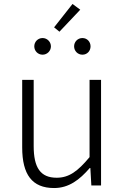

<svg xmlns="http://www.w3.org/2000/svg" viewBox="-20 -936 630 969"><path d="M253 13C327 13 381 -28 433 -88H436L441 0H490V-533H432V-143C372 -71 328 -39 266 -39C184 -39 150 -90 150 -199V-533H92V-192C92 -55 142 13 253 13ZM280 -776 385 -887 346 -916 253 -798ZM195 -660C218 -660 237 -679 237 -702C237 -725 218 -744 195 -744C171 -744 153 -725 153 -702C153 -679 171 -660 195 -660ZM396 -660C420 -660 437 -679 437 -702C437 -725 420 -744 396 -744C372 -744 354 -725 354 -702C354 -679 372 -660 396 -660Z"/></svg>

Font: Noto Sans CJK JP Light
Style: Regular
Weight: 300
Designer: Ryoko NISHIZUKA (kana & ideographs); Paul D. Hunt (Latin, Greek & Cyrillic); Wenlong ZHANG (bopomofo); Sandoll Communica
Foundry: Adobe Systems Incorporated
Version: Version 1.004;PS 1.004;hotconv 1.0.82;makeotf.lib2.5.63406